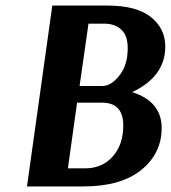

<svg xmlns="http://www.w3.org/2000/svg" viewBox="-20 -670 614 690"><path d="M77 0 168 -650H366Q471 -650 522.5 -608.5Q574 -567 574 -503Q574 -395 455 -339Q561 -305 561 -210Q561 -119 488 -59.5Q415 0 280 0ZM347 -301H257L224 -65H286Q347 -65 385 -107.5Q423 -150 423 -219Q423 -301 347 -301ZM266 -361H348Q379 -361 409 -398.5Q439 -436 439 -497Q439 -542 416 -563.5Q393 -585 354 -585H298Z"/></svg>

Font: Arsenal
Style: Bold Italic
Weight: 700
Italic angle: -9°
Designer: Andrij Shevchenko
Foundry: Stairsfor.com
Version: Version 1.000